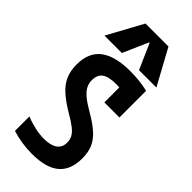

<svg xmlns="http://www.w3.org/2000/svg" viewBox="-312 -1057 1124 1124"><g transform="rotate(45 250.0 -495.0)"><path d="M224 10Q181 10 139 3.5Q97 -3 59 -15V-135Q95 -120 135 -111Q175 -102 212 -102Q266 -102 295 -122.5Q324 -143 324 -183Q324 -207 313.5 -226.5Q303 -246 278.5 -265.5Q254 -285 212 -309Q148 -347 110 -381.5Q72 -416 55.5 -455.5Q39 -495 39 -545Q39 -645 102 -692.5Q165 -740 289 -740Q324 -740 361 -736.5Q398 -733 436 -724V-503H311V-676L356 -622Q338 -625 320 -626.5Q302 -628 286 -628Q223 -628 195 -608Q167 -588 167 -543Q167 -517 178.5 -495Q190 -473 216.5 -451Q243 -429 288 -403Q349 -368 385 -335.5Q421 -303 436.5 -266Q452 -229 452 -180Q452 -84 396 -37Q340 10 224 10ZM35 -780 155 -1000H345L465 -780H321L252 -937H248L179 -780Z"/></g></svg>

Font: M PLUS Code Latin SemiBold
Style: Regular
Weight: 600
Designer: Coji Morishita
Foundry: UNDERFOREST DESIGN
Version: Version 1.002; ttfautohint (v1.8.3)